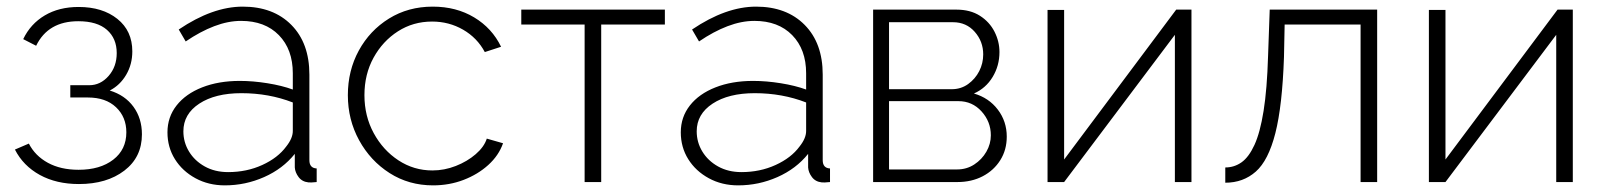

<svg xmlns="http://www.w3.org/2000/svg" viewBox="-20 -549 4840 579"><path d="M218 6Q150 6 100 -21.5Q50 -49 25 -98L67 -116Q86 -79 124.5 -58Q163 -37 217 -37Q282 -37 321.5 -67.5Q361 -98 361 -150Q361 -196 330 -225.5Q299 -255 245 -255H192V-292H249Q283 -292 307.5 -320Q332 -348 332 -389Q332 -433 302.5 -459Q273 -485 216 -485Q125 -485 89 -411L50 -431Q72 -477 115 -502.5Q158 -528 217 -528Q289 -528 334 -492Q379 -456 379 -394Q379 -355 360.5 -323.5Q342 -292 311 -276Q357 -262 382.5 -227Q408 -192 408 -144Q408 -75 355 -34.5Q302 6 218 6Z M485 -150Q485 -196 512.5 -231Q540 -266 589.5 -285.5Q639 -305 703 -305Q743 -305 786.5 -298Q830 -291 863 -279V-328Q863 -400 821 -443Q779 -486 707 -486Q668 -486 626 -470Q584 -454 540 -424L519 -460Q621 -529 712 -529Q804 -529 858.5 -474Q913 -419 913 -324V-66Q913 -42 935 -41V0Q916 2 910 1Q891 -1 880.5 -15Q870 -29 869 -44V-85Q833 -40 776.5 -15Q720 10 658 10Q609 10 569.5 -11.5Q530 -33 507.5 -69Q485 -105 485 -150ZM843 -107Q863 -132 863 -154V-240Q791 -268 708 -268Q629 -268 581 -236.5Q533 -205 533 -153Q533 -120 550 -92Q567 -64 597.5 -47Q628 -30 668 -30Q724 -30 771 -51.5Q818 -73 843 -107Z M1286 10Q1213 10 1155 -27Q1097 -64 1063 -126Q1029 -188 1029 -262Q1029 -336 1062 -396.5Q1095 -457 1153 -493Q1211 -529 1285 -529Q1356 -529 1410 -496.5Q1464 -464 1491 -408L1442 -392Q1419 -435 1376.5 -459.5Q1334 -484 1283 -484Q1226 -484 1180 -454.5Q1134 -425 1106.5 -375Q1079 -325 1079 -262Q1079 -199 1107 -147.5Q1135 -96 1181.5 -65.5Q1228 -35 1284 -35Q1320 -35 1354.5 -48.5Q1389 -62 1414.5 -84Q1440 -106 1448 -131L1497 -117Q1484 -80 1452.5 -51.5Q1421 -23 1378 -6.5Q1335 10 1286 10Z M1743 0V-475H1552V-520H1985V-475H1793V0Z M2033 -150Q2033 -196 2060.5 -231Q2088 -266 2137.5 -285.5Q2187 -305 2251 -305Q2291 -305 2334.5 -298Q2378 -291 2411 -279V-328Q2411 -400 2369 -443Q2327 -486 2255 -486Q2216 -486 2174 -470Q2132 -454 2088 -424L2067 -460Q2169 -529 2260 -529Q2352 -529 2406.5 -474Q2461 -419 2461 -324V-66Q2461 -42 2483 -41V0Q2464 2 2458 1Q2439 -1 2428.5 -15Q2418 -29 2417 -44V-85Q2381 -40 2324.5 -15Q2268 10 2206 10Q2157 10 2117.5 -11.5Q2078 -33 2055.5 -69Q2033 -105 2033 -150ZM2391 -107Q2411 -132 2411 -154V-240Q2339 -268 2256 -268Q2177 -268 2129 -236.5Q2081 -205 2081 -153Q2081 -120 2098 -92Q2115 -64 2145.5 -47Q2176 -30 2216 -30Q2272 -30 2319 -51.5Q2366 -73 2391 -107Z M2613 0V-520H2864Q2906 -520 2935 -501.5Q2964 -483 2979 -453.5Q2994 -424 2994 -392Q2994 -351 2973.5 -317Q2953 -283 2917 -267Q2962 -254 2989 -218.5Q3016 -183 3016 -137Q3016 -97 2996.5 -66Q2977 -35 2943.5 -17.5Q2910 0 2867 0ZM2661 -280H2850Q2878 -280 2899.5 -295.5Q2921 -311 2933 -334.5Q2945 -358 2945 -385Q2945 -424 2919.5 -453Q2894 -482 2854 -482H2661ZM2661 -38H2866Q2895 -38 2918 -53Q2941 -68 2954.5 -91.5Q2968 -115 2968 -141Q2968 -182 2940 -213Q2912 -244 2870 -244H2661Z M3139 0V-519H3189V-68L3527 -520H3573V0H3523V-444L3189 0Z M3675 2V-44Q3702 -44 3724 -59.5Q3746 -75 3763 -112Q3780 -149 3790.5 -214.5Q3801 -280 3804 -380L3809 -520H4133V0H4083V-475H3854L3852 -377Q3847 -230 3826 -147.5Q3805 -65 3767 -31.5Q3729 2 3675 2Z M4289 0V-519H4339V-68L4677 -520H4723V0H4673V-444L4339 0Z"/></svg>

Font: Raleway Light
Style: Regular
Weight: 300
Designer: Matt McInerney, Pablo Impallari, Rodrigo Fuenzalida
Foundry: Matt McInerney, Pablo Impallari, Rodrigo Fuenzalida
Version: Version 4.026